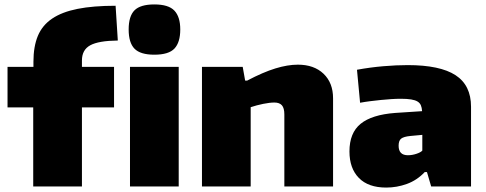

<svg xmlns="http://www.w3.org/2000/svg" viewBox="-20 -842 2194 867"><path d="M677 -595Q614 -595 587.5 -622Q561 -649 561 -709Q561 -769 587.5 -795.5Q614 -822 677 -822Q741 -822 767.5 -794Q794 -766 794 -709Q794 -651 768 -623Q742 -595 677 -595ZM567 -540H787V0H567ZM130 -357H14V-540H131V-563Q131 -632 151 -680Q171 -728 215.5 -758Q260 -788 330.5 -802Q401 -816 502 -816L512 -659Q425 -658 387.5 -637.5Q350 -617 350 -569V-540H495V-357H350V0H130Z M892 -540H1076L1087 -478H1096Q1168 -516 1223.5 -533Q1279 -550 1325 -550Q1398 -550 1441 -509Q1484 -468 1484 -398V0H1264V-325Q1264 -354 1253 -366.5Q1242 -379 1219 -379Q1198 -379 1168.5 -373Q1139 -367 1112 -358V0H892Z M1724 5Q1643 5 1600.5 -38.5Q1558 -82 1558 -158Q1558 -242 1608.5 -283Q1659 -324 1764 -332L1886 -340Q1885 -356 1880.5 -366.5Q1876 -377 1865.5 -383.5Q1855 -390 1836.5 -393Q1818 -396 1790 -396Q1770 -396 1747 -394.5Q1724 -393 1699.5 -390.5Q1675 -388 1651 -385Q1627 -382 1606 -378L1592 -527Q1652 -538 1711 -543Q1770 -548 1821 -548Q1967 -548 2037 -502.5Q2107 -457 2107 -360V0H1927L1908 -65H1898Q1863 -28 1817.5 -11.5Q1772 5 1724 5ZM1822 -141Q1841 -141 1860.5 -147.5Q1880 -154 1887 -162V-233L1833 -228Q1803 -225 1791.5 -216Q1780 -207 1780 -184Q1780 -141 1822 -141Z"/></svg>

Font: Plata Sans Black
Style: Regular
Weight: 900
Designer: Pablo Impallari, Andres Torresi, & Cristiano Sobral
Foundry: Pablo Impallari, Andres Torresi, & Cristiano Sobral
Version: Version 1.00;December 28, 2019;FontCreator 12.0.0.2547 64-bi